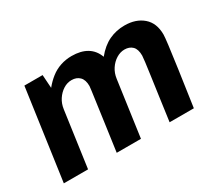

<svg xmlns="http://www.w3.org/2000/svg" viewBox="-99 -730 1067 940"><g transform="rotate(-30 434.0 -260.5)"><path d="M29 0 101 -511H204L209 -436Q230 -462 255 -481.5Q280 -501 310 -511Q340 -521 373 -521Q425 -521 459 -500.5Q493 -480 508 -439Q544 -483 584.5 -502Q625 -521 672 -521Q736 -521 776 -486.5Q816 -452 816 -387Q816 -375 810.5 -330Q805 -285 793.5 -204Q782 -123 764 0H627Q637 -73 645.5 -134Q654 -195 660.5 -241Q667 -287 670.5 -315Q674 -343 674 -350Q674 -386 657.5 -402.5Q641 -419 613 -419Q589 -419 566.5 -405Q544 -391 528.5 -367.5Q513 -344 509 -314L465 0H328Q341 -93 350 -157.5Q359 -222 364.5 -262.5Q370 -303 373 -324Q376 -345 376 -350Q376 -385 359 -402Q342 -419 314 -419Q289 -419 267 -405Q245 -391 229.5 -367.5Q214 -344 210 -314L166 0Z"/></g></svg>

Font: Chivo Medium SemiBold
Style: Italic
Weight: 600
Italic angle: -8.05°
Version: Version 2.002